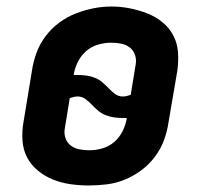

<svg xmlns="http://www.w3.org/2000/svg" viewBox="-20 -561 640 589"><path d="M252 8Q224 8 196 4Q168 0 143 -10Q118 -20 97 -37Q76 -54 63.5 -77.5Q51 -101 49 -129.5Q47 -158 52 -186L78 -344Q82 -372 92 -399Q102 -426 119.5 -449.5Q137 -473 161 -491Q185 -509 212 -519.5Q239 -530 266.5 -535.5Q294 -541 322 -541Q322 -541 322 -541Q322 -541 322 -541Q350 -541 378 -535.5Q406 -530 431.5 -520Q457 -510 478 -493Q499 -476 511.5 -452.5Q524 -429 526 -401Q528 -373 524 -344L497 -186Q493 -158 483 -131Q473 -104 455.5 -80.5Q438 -57 414 -39Q390 -21 363 -10Q336 1 308 4.5Q280 8 252 8ZM357 -265Q363 -265 369 -266.5Q375 -268 381 -270L396 -362Q399 -377 394.5 -391.5Q390 -406 378.5 -415Q367 -424 352 -427Q337 -430 321 -430Q301 -430 280.5 -424Q260 -418 244 -404Q228 -390 218.5 -370.5Q209 -351 206 -331Q209 -331 212 -331Q215 -331 218 -331Q232 -331 246 -329Q260 -327 272 -322Q284 -317 294 -308.5Q304 -300 313 -290.5Q322 -281 332.5 -273Q343 -265 357 -265ZM254 -100Q274 -100 294.5 -106Q315 -112 331 -126Q347 -140 356.5 -159.5Q366 -179 369 -199Q366 -199 363 -199Q360 -199 357 -199Q343 -199 329.5 -201Q316 -203 303.5 -208Q291 -213 281 -221.5Q271 -230 262 -239.5Q253 -249 242.5 -257Q232 -265 218 -265Q212 -265 206 -263.5Q200 -262 194 -260L179 -168Q176 -153 180.5 -138.5Q185 -124 196.5 -115Q208 -106 223 -103Q238 -100 254 -100Z"/></svg>

Font: Iosevka Slab XBdExObl
Style: Regular
Weight: 800
Width: 7
Italic angle: -9°
Monospace: yes
Designer: Belleve Invis
Foundry: Belleve Invis
Version: Version 11.1.0; ttfautohint (v1.8.3)